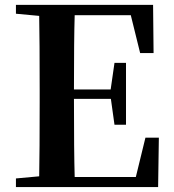

<svg xmlns="http://www.w3.org/2000/svg" viewBox="-20 -762 708 782"><path d="M572.3 -201.2H627L624 0H44.9V-35.2L139.6 -43.9Q141.6 -142.6 141.6 -345.7V-394.5Q141.6 -596.7 139.6 -697.3L44.9 -706.1V-742.2H603.5L605.5 -545.9H550.8L512.7 -700.2H284.2Q281.2 -602.5 281.2 -397.5H430.7L446.3 -505.9H493.2V-253.9H446.3L431.6 -359.4H281.2Q281.2 -142.6 284.2 -41H533.2Z"/></svg>

Font: GenRyuMin TW TTF Bold
Style: Regular
Weight: 700
Version: Version 1.300